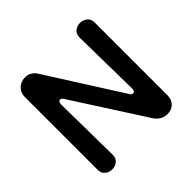

<svg xmlns="http://www.w3.org/2000/svg" viewBox="-164 -821 1008 1008"><g transform="rotate(-45 340.0 -317.0)"><path d="M128 16C157 16 184 -2 184 -35L179 -414C179 -429 184 -437 194 -437C200 -437 206 -433 211 -424L470 -21C487 4 514 16 539 16C575 16 608 -7 608 -54V-597C608 -630 580 -648 552 -648C524 -648 496 -630 496 -597L502 -211C502 -196 497 -189 488 -189C481 -189 475 -193 470 -202L206 -618C191 -639 171 -650 146 -650C109 -650 72 -625 72 -576V-35C72 -2 100 16 128 16Z"/></g></svg>

Font: Dongle
Style: Regular
Weight: 400
Designer: Yanghee Ryu
Foundry: Yanghee Ryu
Version: Version 2.000